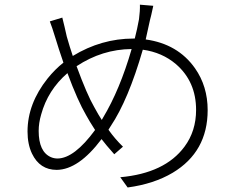

<svg xmlns="http://www.w3.org/2000/svg" viewBox="-20 -790 1040 841"><path d="M425.8 -264.6 430.7 -273.4Q504.9 -396.5 556.6 -575.2Q427.7 -574.2 315.4 -500Q361.3 -375 392.6 -321.3Q411.1 -287.1 425.8 -264.6ZM232.4 -95.7Q305.7 -96.7 396.5 -220.7Q371.1 -259.8 357.4 -285.2Q320.3 -348.6 275.4 -469.7Q189.5 -395.5 160.2 -288.1Q149.4 -251 149.4 -216.8Q149.4 -125 203.1 -101.6Q216.8 -95.7 232.4 -95.7ZM592.8 -769.5 651.4 -764.6Q648.4 -752 642.6 -724.6Q638.7 -708 636.7 -701.2Q632.8 -680.7 618.2 -617.2Q758.8 -597.7 834 -491.2Q889.6 -412.1 889.6 -307.6Q889.6 -125 736.3 -33.2Q654.3 15.6 539.1 31.2L506.8 -13.7Q702.1 -31.2 788.1 -147.5Q838.9 -215.8 838.9 -308.6Q838.9 -432.6 751 -508.8Q690.4 -560.5 605.5 -572.3Q542 -352.5 464.8 -237.3Q463.9 -235.4 462.9 -234.4L455.1 -221.7Q483.4 -181.6 518.6 -147.5L480.5 -114.3Q442.4 -157.2 424.8 -180.7Q324.2 -46.9 228.5 -45.9Q154.3 -45.9 120.1 -117.2Q100.6 -158.2 100.6 -213.9Q100.6 -335.9 188.5 -446.3Q220.7 -486.3 257.8 -515.6Q234.4 -584 225.6 -614.3Q206.1 -677.7 198.2 -696.3L252.9 -712.9Q255.9 -701.2 262.7 -672.9Q269.5 -643.6 272.5 -629.9Q285.2 -585 298.8 -544.9Q423.8 -621.1 564.5 -621.1H570.3Q581.1 -663.1 588.9 -706.1Q593.8 -744.1 592.8 -769.5Z"/></svg>

Font: Taipei Sans TC Beta Light
Style: Regular
Weight: 300
Designer: JT Foundry
Foundry: JT Foundry
Version: Version 1.000